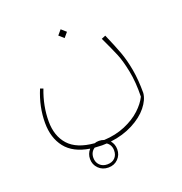

<svg xmlns="http://www.w3.org/2000/svg" viewBox="-133 -507 926 975"><g transform="rotate(-20 330.0 -19.5)"><path d="M304 -342 278 -365 300 -391 326 -368ZM345 232Q362 252 362 280Q362 310 341.5 331Q321 352 289 352Q257 352 236 331Q215 310 215 280Q215 251 234 230Q146 216 104.5 163Q63 110 63 29Q63 -58 99 -144L115 -138Q83 -55 83 28Q83 107 126.5 155.5Q170 204 265 212Q274 208 289 208Q303 208 316 213Q379 210 430.5 188Q482 166 516 134.5Q550 103 566 70Q568 -8 555.5 -70Q543 -132 527.5 -169Q512 -206 480 -274L502 -283Q531 -217 547.5 -172Q564 -127 574 -71Q584 -15 584 56Q581 92 550.5 130Q520 168 466 196Q412 224 345 232ZM322 234Q314 235 297 235Q283 235 257 233Q233 249 233 280Q233 304 248.5 319.5Q264 335 289 335Q315 335 330 320Q345 305 345 280Q345 250 322 234Z"/></g></svg>

Font: FiraGO Thin
Style: Italic
Weight: 100
Italic angle: -8°
Designer: bBox Type GmbH
Foundry: bBox Type GmbH
Version: Version 1.001